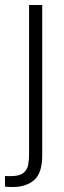

<svg xmlns="http://www.w3.org/2000/svg" viewBox="-36 -598 258 773"><path d="M14 155Q10 155 -1.5 154.5Q-13 154 -16 153V110Q-14 111 -4 111Q6 111 8 111Q43 111 58.5 98Q74 85 77.5 65.5Q81 46 81 25V-578H134V28Q134 98 102 126.5Q70 155 14 155Z"/></svg>

Font: Oswald ExtraLight
Style: Regular
Weight: 250
Designer: Vernon Adams
Foundry: Vernon Adams
Version: Version 4.100; ttfautohint (v1.8.1.43-b0c9)